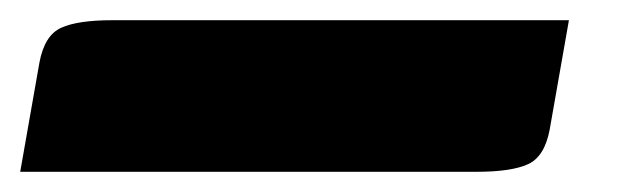

<svg xmlns="http://www.w3.org/2000/svg" viewBox="-90 -35 616 190"><path d="M-70 135 -51 27Q-46 0 -29.5 -7.5Q-13 -15 21 -15H473L454 93Q449 120 432.5 127.5Q416 135 382 135Z"/></svg>

Font: Changa One
Style: Italic
Weight: 400
Italic angle: -12°
Designer: Eduardo Rodriguez Tunni
Foundry: Eduardo Rodriguez Tunni
Version: Version 1.003